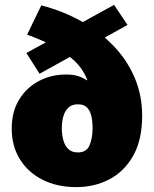

<svg xmlns="http://www.w3.org/2000/svg" viewBox="-20 -756 630 786"><path d="M292 10Q214 10 154.5 -20Q95 -50 61.5 -104Q28 -158 28 -229Q28 -299 58.5 -348.5Q89 -398 139.5 -424.5Q190 -451 250 -451Q281 -451 301.5 -444Q322 -437 335 -427L337 -429Q319 -476 281.5 -510Q244 -544 194.5 -569.5Q145 -595 91 -614L149 -734Q238 -711 313 -669Q388 -627 444 -569Q500 -511 531 -438.5Q562 -366 562 -283Q562 -183 525 -118Q488 -53 427 -21.5Q366 10 292 10ZM299 -132Q334 -132 346.5 -161Q359 -190 359 -231Q359 -259 354 -281Q349 -303 336 -316Q323 -329 299 -329Q273 -329 258.5 -314Q244 -299 238.5 -276.5Q233 -254 233 -231Q233 -208 238.5 -185Q244 -162 258.5 -147Q273 -132 299 -132ZM142 -454 88 -539 447 -736 502 -654Z"/></svg>

Font: Murecho Thin Black
Style: Regular
Weight: 900
Version: Version 1.010